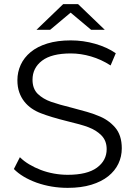

<svg xmlns="http://www.w3.org/2000/svg" viewBox="-20 -901 655 927"><path d="M47 -85 76 -142Q95 -123 121 -107.5Q147 -92 177 -80.5Q207 -69 240.5 -63Q274 -57 307 -57Q401 -57 448 -91.5Q495 -126 495 -181Q495 -222 469 -248Q457 -260 442 -269.5Q427 -279 407.5 -286.5Q388 -294 362.5 -301Q337 -308 304 -316Q264 -326 232.5 -335.5Q201 -345 178 -354Q154 -363 133.5 -377Q113 -391 97.5 -410.5Q82 -430 73 -455.5Q64 -481 64 -514Q64 -553 80 -588Q96 -623 128 -649.5Q160 -676 208.5 -691Q257 -706 322 -706Q382 -706 439.5 -689.5Q497 -673 539 -644L514 -585Q469 -614 419.5 -628.5Q370 -643 322 -643Q229 -643 183 -608Q137 -573 137 -516Q137 -473 162 -448Q188 -423 226.5 -409.5Q265 -396 330 -380Q368 -370 399.5 -361Q431 -352 454 -342Q502 -324 535 -286.5Q568 -249 568 -185Q568 -145 551.5 -110.5Q535 -76 502.5 -50Q470 -24 421 -9Q372 6 307 6Q228 6 157 -19Q86 -45 47 -85ZM420 -757 321 -840 222 -757H156L285 -881H357L486 -757Z"/></svg>

Font: CMG Sans
Style: Regular
Weight: 400
Designer: Julieta Ulanovsky
Foundry: Julieta Ulanovsky
Version: Version 7.200